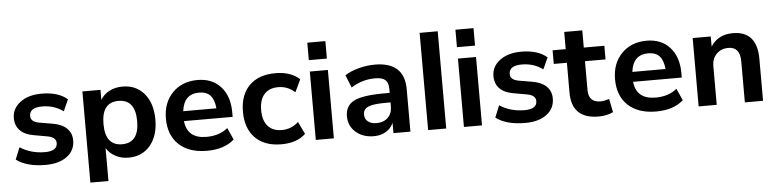

<svg xmlns="http://www.w3.org/2000/svg" viewBox="-51 -1048 6100 1508"><g transform="rotate(-5 2998.5 -294.0)"><path d="M271.5 10.7Q121.1 10.7 40 -51.8L78.1 -145.5Q163.1 -89.8 274.4 -89.8Q372.1 -89.8 372.1 -153.3Q372.1 -198.2 306.6 -210.9L196.3 -230.5Q127 -242.2 90.3 -279.8Q53.7 -317.4 53.7 -377Q53.7 -453.1 118.7 -501.5Q183.6 -549.8 286.1 -549.8Q418.9 -549.8 490.2 -487.3L449.2 -396.5Q377 -449.2 284.2 -449.2Q182.6 -449.2 182.6 -382.8Q182.6 -336.9 246.1 -325.2L355.5 -306.6Q427.7 -293.9 465.3 -256.8Q502.9 -219.7 502.9 -162.1Q502.9 -83 439.9 -36.1Q377 10.7 271.5 10.7Z M924.8 -549.8Q1032.2 -549.8 1096.2 -473.6Q1160.2 -397.5 1160.2 -269.5Q1160.2 -141.6 1096.2 -65.4Q1032.2 10.7 924.8 10.7Q868.2 10.7 822.3 -13.7Q776.4 -38.1 751 -80.1V179.7H608.4V-539.1H751V-460Q775.4 -502 821.3 -525.9Q867.2 -549.8 924.8 -549.8ZM883.8 -440.4Q751 -440.4 751 -269.5Q751 -98.6 883.8 -98.6Q1016.6 -98.6 1016.6 -269.5Q1016.6 -440.4 883.8 -440.4Z M1543.9 10.7Q1402.3 10.7 1322.8 -63.5Q1243.2 -137.7 1243.2 -269.5Q1243.2 -394.5 1318.8 -472.2Q1394.5 -549.8 1516.6 -549.8Q1631.8 -549.8 1699.2 -475.1Q1766.6 -400.4 1766.6 -273.4V-237.3H1382.8Q1397.5 -98.6 1548.8 -98.6Q1651.4 -98.6 1716.8 -153.3L1758.8 -59.6Q1680.7 10.7 1543.9 10.7ZM1383.8 -315.4H1645.5Q1638.7 -384.8 1608.4 -417.5Q1578.1 -450.2 1520.5 -450.2Q1400.4 -450.2 1383.8 -315.4Z M2129.9 10.7Q1998 10.7 1924.3 -63.5Q1850.6 -137.7 1850.6 -269.5Q1850.6 -402.3 1924.3 -476.1Q1998 -549.8 2129.9 -549.8Q2251 -549.8 2321.3 -485.4L2274.4 -386.7Q2217.8 -438.5 2143.6 -438.5Q2071.3 -438.5 2032.7 -395Q1994.1 -351.6 1994.1 -269.5Q1994.1 -188.5 2032.7 -144.5Q2071.3 -100.6 2143.6 -100.6Q2217.8 -100.6 2274.4 -152.3L2321.3 -54.7Q2252.9 10.7 2129.9 10.7Z M2401.4 -628.9V-766.6H2543.9V-628.9ZM2401.4 0V-539.1H2543.9V0Z M2859.4 10.7Q2772.5 10.7 2716.8 -38.1Q2661.1 -86.9 2661.1 -163.1Q2661.1 -247.1 2729.5 -282.2Q2797.9 -317.4 2967.8 -317.4H3011.7V-349.6Q3011.7 -398.4 2987.3 -419.9Q2962.9 -441.4 2907.2 -441.4Q2805.7 -441.4 2717.8 -385.7L2677.7 -485.4Q2719.7 -513.7 2785.2 -531.2Q2850.6 -548.8 2914.1 -548.8Q3147.5 -548.8 3147.5 -334V0H3013.7V-81.1Q2995.1 -38.1 2954.6 -13.7Q2914.1 10.7 2859.4 10.7ZM2795.9 -166Q2795.9 -129.9 2821.3 -109.9Q2846.7 -89.8 2889.6 -89.8Q2944.3 -89.8 2978 -122.6Q3011.7 -155.3 3011.7 -209V-242.2H2968.8Q2874 -242.2 2835 -224.6Q2795.9 -207 2795.9 -166Z M3287.1 0V-766.6H3429.7V0Z M3569.3 -628.9V-766.6H3711.9V-628.9ZM3569.3 0V-539.1H3711.9V0Z M4052.7 10.7Q3902.3 10.7 3821.3 -51.8L3859.4 -145.5Q3944.3 -89.8 4055.7 -89.8Q4153.3 -89.8 4153.3 -153.3Q4153.3 -198.2 4087.9 -210.9L3977.5 -230.5Q3908.2 -242.2 3871.6 -279.8Q3835 -317.4 3835 -377Q3835 -453.1 3899.9 -501.5Q3964.8 -549.8 4067.4 -549.8Q4200.2 -549.8 4271.5 -487.3L4230.5 -396.5Q4158.2 -449.2 4065.4 -449.2Q3963.9 -449.2 3963.9 -382.8Q3963.9 -336.9 4027.3 -325.2L4136.7 -306.6Q4209 -293.9 4246.6 -256.8Q4284.2 -219.7 4284.2 -162.1Q4284.2 -83 4221.2 -36.1Q4158.2 10.7 4052.7 10.7Z M4631.8 10.7Q4418.9 10.7 4418.9 -196.3V-431.6H4315.4V-539.1H4418.9V-674.8H4561.5V-539.1H4723.6V-431.6H4561.5V-204.1Q4561.5 -106.4 4656.2 -106.4Q4680.7 -106.4 4724.6 -119.1L4746.1 -13.7Q4693.4 10.7 4631.8 10.7Z M5085 10.7Q4943.4 10.7 4863.8 -63.5Q4784.2 -137.7 4784.2 -269.5Q4784.2 -394.5 4859.9 -472.2Q4935.5 -549.8 5057.6 -549.8Q5172.9 -549.8 5240.2 -475.1Q5307.6 -400.4 5307.6 -273.4V-237.3H4923.8Q4938.5 -98.6 5089.8 -98.6Q5192.4 -98.6 5257.8 -153.3L5299.8 -59.6Q5221.7 10.7 5085 10.7ZM4924.8 -315.4H5186.5Q5179.7 -384.8 5149.4 -417.5Q5119.1 -450.2 5061.5 -450.2Q4941.4 -450.2 4924.8 -315.4Z M5419.9 0V-539.1H5562.5V-459Q5619.1 -549.8 5737.3 -549.8Q5927.7 -549.8 5927.7 -329.1V0H5784.2V-322.3Q5784.2 -437.5 5692.4 -437.5Q5634.8 -437.5 5598.6 -400.9Q5562.5 -364.3 5562.5 -305.7V0Z"/></g></svg>

Font: Min Sans Bold
Style: Regular
Weight: 700
Designer: Jinseong-Kim, NotoSansCJK, Nunito
Foundry: Jinseong-Kim
Version: Version 1.400;Glyphs 3.1.2 (3151)